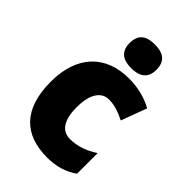

<svg xmlns="http://www.w3.org/2000/svg" viewBox="-233 -866 966 966"><g transform="rotate(45 250.0 -383.0)"><path d="M276 -776C219 -776 181 -755 181 -691C181 -629 220 -607 276 -607C332 -607 372 -629 372 -691C372 -755 333 -776 276 -776ZM295 10C363 10 415 -8 459 -39V-186C413 -155 362 -137 311 -137C256 -137 221 -178 221 -275C221 -369 256 -417 309 -417C348 -417 383 -405 425 -384L476 -521C427 -548 371 -563 305 -563C141 -563 38 -460 38 -274C38 -77 134 10 295 10Z"/></g></svg>

Font: Noto Sans Kannada SemiCondensed Black
Style: Regular
Weight: 900
Width: 4
Designer: Jelle Bosma - Monotype Design Team
Foundry: Monotype Imaging Inc.
Version: Version 2.005